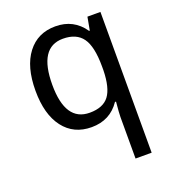

<svg xmlns="http://www.w3.org/2000/svg" viewBox="-142 -651 884 995"><g transform="rotate(-20 300.0 -153.0)"><path d="M434.1 -463.9H438L451.2 -536.1H522.9V240.2H434.1V11.2Q434.1 -8.8 439.9 -71.8H434.1Q378.9 9.8 276.9 9.8Q178.7 9.8 122.8 -63.2Q66.9 -136.2 66.9 -267.1Q66.9 -398.9 123 -472.4Q179.2 -545.9 276.9 -545.9Q377.9 -545.9 434.1 -463.9ZM434.1 -247.1V-267.1Q434.1 -377.9 400.1 -425Q366.2 -472.2 292 -472.2Q159.2 -472.2 159.2 -266.1Q159.2 -64 293 -64Q367.2 -64 399.7 -107.2Q432.1 -150.4 434.1 -247.1Z"/></g></svg>

Font: Noto Mono
Style: Regular
Weight: 400
Designer: Monotype Design Team
Foundry: Monotype Imaging Inc.
Version: Version 1.00